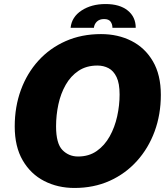

<svg xmlns="http://www.w3.org/2000/svg" viewBox="-20 -919 826 952"><path d="M349 13Q266.5 13 199.2 -21.5Q132 -56 92.5 -124Q53 -192 53 -292Q53 -389.5 83.5 -472.8Q114 -556 170.5 -618.2Q227 -680.5 305.8 -715.2Q384.5 -750 481 -750Q565 -750 632 -716Q699 -682 738.2 -615Q777.5 -548 777.5 -448.5Q777.5 -351.5 746.8 -267.8Q716 -184 659 -120.8Q602 -57.5 523.5 -22.2Q445 13 349 13ZM367 -143Q421 -143 460 -170.5Q499 -198 524 -243Q549 -288 561 -342.2Q573 -396.5 573 -450.5Q573 -505.5 558 -536.8Q543 -568 518.2 -581Q493.5 -594 463 -594Q408.5 -594 369.5 -568Q330.5 -542 305.8 -498.5Q281 -455 269.5 -401.5Q258 -348 258 -292.5Q258 -207.5 289.5 -175.2Q321 -143 367 -143ZM330 -781Q335.5 -835 384.5 -867Q433.5 -899 503.5 -899Q573.5 -899 613.2 -867Q653 -835 653 -781H537.5Q537.5 -799 528.2 -811.8Q519 -824.5 496 -824.5Q473.5 -824.5 460.5 -812Q447.5 -799.5 445.5 -781Z"/></svg>

Font: Epilogue Black
Style: Italic
Weight: 900
Italic angle: -12°
Designer: Tyler Finck
Foundry: Etcetera Type Co
Version: Version 2.111